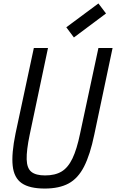

<svg xmlns="http://www.w3.org/2000/svg" viewBox="-20 -1078 672 1112"><path d="M239 14Q151 14 106 -17Q61 -48 53.5 -118Q46 -188 70 -305L176 -800H258L152 -298Q133 -207 134.5 -155Q136 -103 162 -82.5Q188 -62 241 -62Q299 -62 336.5 -84.5Q374 -107 399.5 -160Q425 -213 444 -305L550 -800H632L526 -298Q502 -182 467 -113.5Q432 -45 377.5 -15.5Q323 14 239 14ZM408 -861 364 -920 550 -1058 594 -1000Z"/></svg>

Font: Victor Mono Thin Medium
Style: Italic
Weight: 500
Italic angle: -12°
Monospace: yes
Version: Version 1.561;gftools[0.9.30]